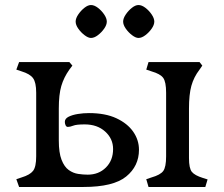

<svg xmlns="http://www.w3.org/2000/svg" viewBox="-20 -744 891 764"><path d="M56 0 45 -31 66 -38Q99 -48 111.5 -64Q124 -80 124 -122V-375Q124 -416 111.5 -433Q99 -450 66 -460L45 -467L56 -497H256L268 -483L256 -467Q234 -436 224 -402Q214 -368 214 -312V-185Q214 -136 225 -108Q236 -80 253.5 -67.5Q271 -55 291 -52Q311 -49 329 -49Q373 -49 401.5 -77.5Q430 -106 430 -151Q430 -192 398.5 -220.5Q367 -249 317 -249Q284 -249 271.5 -244Q259 -239 250 -239Q244 -239 241 -245.5Q238 -252 238 -259Q238 -272 253 -279.5Q268 -287 290 -290.5Q312 -294 334 -294Q399 -294 443 -273.5Q487 -253 510 -220Q533 -187 533 -148Q533 -83 482 -41.5Q431 0 312 0ZM571 0 562 -31 583 -38Q618 -48 629.5 -63.5Q641 -79 641 -122V-375Q641 -418 629.5 -434Q618 -450 583 -460L562 -467L571 -497H774L785 -483L774 -467Q751 -437 741.5 -402.5Q732 -368 732 -312V-115Q732 -74 743.5 -60Q755 -46 787 -36L806 -30L797 0ZM531 -593Q520 -593 505.5 -604Q491 -615 480.5 -630Q470 -645 470 -658Q470 -671 480.5 -686.5Q491 -702 505 -713Q519 -724 531 -724Q544 -724 558.5 -713Q573 -702 583.5 -686.5Q594 -671 594 -658Q594 -645 583.5 -630Q573 -615 558.5 -604Q544 -593 531 -593ZM342 -593Q331 -593 316.5 -604Q302 -615 291.5 -630Q281 -645 281 -658Q281 -671 291.5 -686.5Q302 -702 316 -713Q330 -724 342 -724Q355 -724 369.5 -713Q384 -702 394.5 -686.5Q405 -671 405 -658Q405 -645 394.5 -630Q384 -615 369.5 -604Q355 -593 342 -593Z"/></svg>

Font: Gabriela
Style: Regular
Weight: 400
Designer: Eduardo Rodriguez Tunni
Foundry: Eduardo Rodriguez Tunni
Version: Version 2.001;gftools[0.9.26]